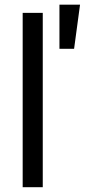

<svg xmlns="http://www.w3.org/2000/svg" viewBox="-20 -781 354 801"><path d="M74.6 -727.3H158.4V0H74.6ZM289.1 -577.4H228V-761.4H313.9Z"/></svg>

Font: Riot Sans
Style: Regular
Weight: 400
Designer: Rasmus Andersson
Foundry: rsms
Version: Version 4.001